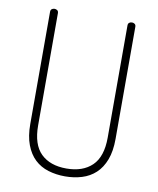

<svg xmlns="http://www.w3.org/2000/svg" viewBox="-83 -796 715 867"><g transform="rotate(10 274.5 -362.5)"><path d="M79 -714Q79 -723 84.5 -727Q90 -731 97 -731Q104 -731 109.5 -727Q115 -723 115 -714V-200Q115 -112 157 -71Q199 -30 274 -30Q349 -30 391.5 -71Q434 -112 434 -200V-714Q434 -723 439.5 -727Q445 -731 452 -731Q459 -731 464.5 -727Q470 -723 470 -714V-200Q470 -144 455 -104.5Q440 -65 413.5 -40.5Q387 -16 351 -5Q315 6 274 6Q233 6 197 -5Q161 -16 135 -40.5Q109 -65 94 -104.5Q79 -144 79 -200Z"/></g></svg>

Font: AkaAcidDosis
Style: ExtraLight
Weight: 250
Designer: Edgar Tolentino, Pablo Impallari, Igino Marini, Aka-Acid
Foundry: Edgar Tolentino, Pablo Impallari, Igino Marini, Aka-Acid
Version: Version 1.007